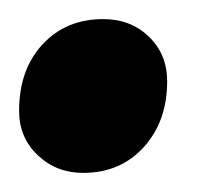

<svg xmlns="http://www.w3.org/2000/svg" viewBox="-23 -168 229 201"><path d="M64 13Q36 13 16.5 -5.5Q-3 -24 -3 -52Q-3 -95 21.5 -121.5Q46 -148 85 -148Q114 -148 133 -129.5Q152 -111 152 -83Q152 -41 127.5 -14Q103 13 64 13Z"/></svg>

Font: Platypi Light Medium
Style: Italic
Weight: 500
Italic angle: -13°
Version: Version 1.200